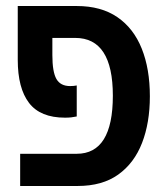

<svg xmlns="http://www.w3.org/2000/svg" viewBox="-20 -618 556 638"><path d="M47 0V-107H235Q355 -107 355 -300Q355 -492 230 -492H154V-435Q154 -379 167.5 -355.5Q181 -332 213 -332Q220 -332 224.5 -332.5Q229 -333 235 -334V-231Q225 -229 216.5 -228Q208 -227 196 -227Q114 -227 76.5 -276Q39 -325 39 -419V-598H235Q316 -598 370 -561Q424 -524 451 -456.5Q478 -389 478 -298Q478 -210 452 -143Q426 -76 373 -38Q320 0 238 0Z"/></svg>

Font: Noto Sans Hebrew Condensed SemiBold
Style: Regular
Weight: 600
Width: 3
Designer: Monotype Design Team
Foundry: Monotype Imaging Inc.
Version: Version 2.004; ttfautohint (v1.8.4.7-5d5b)